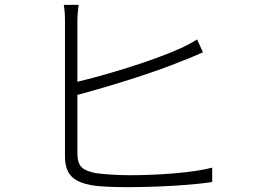

<svg xmlns="http://www.w3.org/2000/svg" viewBox="-20 -779 1040 789"><path d="M298 -389C418 -421 613 -480 732 -530C761 -540 791 -555 814 -564L790 -617C768 -603 742 -589 714 -577C601 -527 416 -471 298 -443V-691C298 -718 301 -739 303 -759H242C246 -739 247 -716 247 -691V-137C247 -59 285 -31 356 -18C397 -11 456 -10 512 -10C620 -10 770 -18 852 -31V-90C768 -68 620 -59 513 -59C461 -59 404 -63 371 -68C321 -79 298 -93 298 -149Z"/></svg>

Font: Noto Sans CJK Light
Style: Regular
Weight: 300
Designer: Ryoko NISHIZUKA (kana & ideographs); Paul D. Hunt (Latin, Greek & Cyrillic); Wenlong ZHANG (bopomofo); Sandoll Communica
Foundry: Adobe Systems Incorporated
Version: Version 1.000;PS 1;hotconv 1.0.78;makeotf.lib2.5.61930